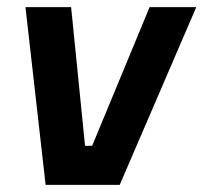

<svg xmlns="http://www.w3.org/2000/svg" viewBox="-20 -520 572 540"><path d="M108.3 0 51.7 -499.2V-500H180L219.2 -110H239.2L400.8 -500H531.7V-499.2L316.7 0Z"/></svg>

Font: Familjen Grotesk
Style: Bold Italic
Weight: 700
Italic angle: -9.46201°
Designer: Anders Wikstroem, Jonas Baeckman, Matilda Gysing, Kristian Moeller
Foundry: Familjen STHLM AB
Version: Version 2.002; ttfautohint (v1.8.4.7-5d5b)